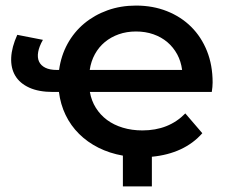

<svg xmlns="http://www.w3.org/2000/svg" viewBox="-20 -558 822 689"><path d="M134 -415Q120.5 -391.5 117 -371.5Q113.5 -351.5 120 -337.2Q126.5 -323 142.5 -315Q158.5 -307 184 -307H192Q199 -358 222.2 -400.5Q245.5 -443 282 -473.5Q318.5 -504 365.8 -521Q413 -538 468 -538Q528.5 -538 579 -518Q629.5 -498 666 -461.8Q702.5 -425.5 722.8 -374.8Q743 -324 743 -262Q743 -255 742.2 -245.8Q741.5 -236.5 740 -228H302.5Q308 -196.5 324 -171Q340 -145.5 364.2 -127.5Q388.5 -109.5 420.8 -99.8Q453 -90 491 -90Q585.5 -90 645 -151L706 -80Q674 -43.5 628.2 -22.2Q582.5 -1 525 4.5V111H421V0.5Q373 -8 333.2 -28Q293.5 -48 263.8 -77.5Q234 -107 215.5 -145.2Q197 -183.5 191.5 -228H170Q119 -228 85 -243.5Q51 -259 34.8 -286.2Q18.5 -313.5 20.2 -351.2Q22 -389 42 -433ZM468 -445Q434.5 -445 406.2 -435Q378 -425 356.2 -407Q334.5 -389 320.5 -363.5Q306.5 -338 302 -307H633.5Q629.5 -338 615.8 -363.2Q602 -388.5 580.5 -406.8Q559 -425 530.5 -435Q502 -445 468 -445Z"/></svg>

Font: Argentum Sans
Style: Regular
Weight: 400
Designer: Julieta Ulanovsky, Owen Earl, Chris M. Simpson, Rasmus Andersson, Cristiano Sobral
Foundry: The Argentum Sans Project Authors
Version: Version 3.135; ttfautohint (v1.8.4.7-5d5b-dirty)